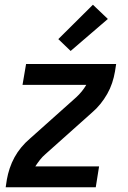

<svg xmlns="http://www.w3.org/2000/svg" viewBox="-20 -790 540 810"><path d="M4 0 9 -33Q13 -56 21 -80Q29 -104 41 -126Q53 -148 69.5 -168Q86 -188 106 -205L302 -380Q314 -391 325 -404.5Q336 -418 344 -432H75L90 -520H470L465 -488Q461 -464 453 -440Q445 -416 432.5 -394Q420 -372 404 -352Q388 -332 368 -315L172 -140Q159 -129 148.5 -115.5Q138 -102 129 -88H398L384 0ZM278 -575 226 -625 372 -770 435 -710Z"/></svg>

Font: Iosevka Term Curly SmBd Obl
Style: Regular
Weight: 600
Italic angle: -9°
Designer: Belleve Invis
Foundry: Belleve Invis
Version: Version 32.3.0